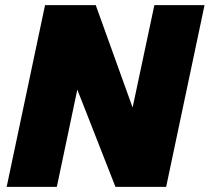

<svg xmlns="http://www.w3.org/2000/svg" viewBox="-20 -730 819 750"><path d="M6 0 156 -710H354L498 -310L583 -710H779L629 0H431L282 -380L202 0Z"/></svg>

Font: Geist Black
Style: Italic
Weight: 900
Italic angle: -12°
Designer: Basement.studio, Andrés Briganti, Mateo Zaragoza
Foundry: Basement.studio, Vercel, Andrés Briganti, Guido Ferreyra, Mateo Zaragoza
Version: Version 1.500; ttfautohint (v1.8.4.7-5d5b)